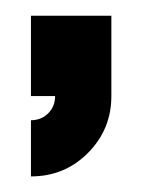

<svg xmlns="http://www.w3.org/2000/svg" viewBox="-20 -606 182 245"><path d="M50.3 -483.4H19.5V-585.9H122.1V-483.4Q122.1 -440.9 92.3 -410.9Q62.5 -380.9 19.5 -380.9V-452.6Q32.7 -452.6 41.5 -461.4Q50.3 -470.2 50.3 -483.4Z"/></svg>

Font: NAYAKA
Style: Regular
Weight: 400
Designer: R.S. Wihananto
Foundry: R.S. Wihananto
Version: Version 1.92